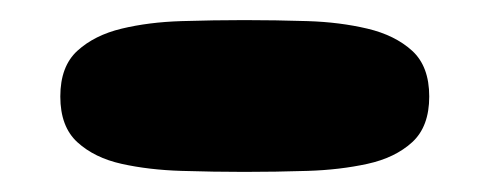

<svg xmlns="http://www.w3.org/2000/svg" viewBox="-20 -355 487 191"><path d="M223 -184Q193 -184 160.5 -185Q128 -186 101 -192Q74 -198 57 -213.5Q40 -229 40 -259Q40 -289 57 -304.5Q74 -320 101 -326.5Q128 -333 160.5 -334Q193 -335 223 -335Q254 -335 286 -334Q318 -333 345.5 -326.5Q373 -320 390 -304.5Q407 -289 407 -259Q407 -229 390 -213.5Q373 -198 345.5 -192Q318 -186 286 -185Q254 -184 223 -184Z"/></svg>

Font: Cherry Bomb One
Style: Regular
Weight: 400
Designer: satsuyako
Foundry: satsuyako
Version: Version 4.100; ttfautohint (v1.8.3)